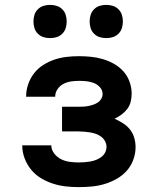

<svg xmlns="http://www.w3.org/2000/svg" viewBox="-20 -758 640 786"><path d="M302 8Q275 8 248.5 5Q222 2 196 -6.5Q170 -15 147 -29Q124 -43 107 -64Q90 -85 80.5 -110.5Q71 -136 71 -163H190Q190 -145 202 -129.5Q214 -114 230.5 -106Q247 -98 265.5 -95.5Q284 -93 302 -93Q314 -93 326.5 -94Q339 -95 350.5 -97Q362 -99 373.5 -103.5Q385 -108 395 -115.5Q405 -123 410.5 -134Q416 -145 416 -157Q416 -169 410 -180Q404 -191 394 -198.5Q384 -206 372.5 -210Q361 -214 349 -216Q337 -218 324.5 -219Q312 -220 300 -220H234V-321H300Q310 -321 320.5 -321.5Q331 -322 341.5 -324Q352 -326 362 -329.5Q372 -333 380.5 -338.5Q389 -344 394.5 -353.5Q400 -363 400 -373Q400 -389 389 -401Q378 -413 363.5 -418.5Q349 -424 333.5 -425.5Q318 -427 303 -427Q286 -427 270 -424.5Q254 -422 239.5 -414.5Q225 -407 215.5 -393Q206 -379 206 -363V-362H87V-364Q87 -389 95.5 -413.5Q104 -438 119.5 -458Q135 -478 157 -492Q179 -506 203 -514Q227 -522 252 -525Q277 -528 303 -528Q328 -528 352.5 -525.5Q377 -523 401 -516Q425 -509 447 -496.5Q469 -484 485.5 -465.5Q502 -447 510.5 -423Q519 -399 519 -375Q519 -358 515 -341.5Q511 -325 501 -312Q491 -299 477.5 -289Q464 -279 449 -272Q467 -264 483.5 -253.5Q500 -243 512 -228Q524 -213 529.5 -194Q535 -175 535 -156Q535 -129 525.5 -103.5Q516 -78 498.5 -58.5Q481 -39 457 -25.5Q433 -12 407.5 -4.5Q382 3 355.5 5.5Q329 8 302 8ZM415 -602Q401 -602 388 -606Q375 -610 365 -620Q355 -630 351 -643Q347 -656 347 -670Q347 -684 351 -697Q355 -710 365 -720Q375 -730 388 -734Q401 -738 415 -738Q429 -738 442 -734Q455 -730 465 -720Q475 -710 479 -697Q483 -684 483 -670Q483 -656 479 -643Q475 -630 465 -620Q455 -610 442 -606Q429 -602 415 -602ZM185 -602Q171 -602 158 -606Q145 -610 135 -620Q125 -630 121 -643Q117 -656 117 -670Q117 -684 121 -697Q125 -710 135 -720Q145 -730 158 -734Q171 -738 185 -738Q199 -738 212 -734Q225 -730 235 -720Q245 -710 249 -697Q253 -684 253 -670Q253 -656 249 -643Q245 -630 235 -620Q225 -610 212 -606Q199 -602 185 -602Z"/></svg>

Font: Iosevka Book
Style: Bold
Weight: 700
Designer: Belleve Invis
Foundry: Belleve Invis
Version: Version 28.0.7; ttfautohint (v1.8.3)